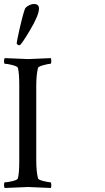

<svg xmlns="http://www.w3.org/2000/svg" viewBox="-193 -937 523 960"><path d="M-23.4 -917Q2 -917 2 -894.5Q2 -862.3 -41.5 -788.6Q-85 -714.8 -94.7 -710.9H-97.7Q-100.6 -710.9 -105 -713.9Q-109.4 -716.8 -109.4 -719.7Q-109.4 -729.5 -95.2 -792.5Q-81.1 -855.5 -68.4 -892.6Q-65.4 -900.4 -50.8 -908.7Q-36.1 -917 -23.4 -917ZM-96.7 -510.7Q-96.7 -571.3 -103.5 -597.7Q-106.4 -605.5 -131.3 -611.8Q-156.2 -618.2 -168.9 -618.2Q-172.9 -618.2 -172.9 -630.9Q-172.9 -642.6 -168.9 -646.5Q-56.6 -641.6 -51.8 -641.6Q-36.1 -641.6 61.5 -646.5Q63.5 -640.6 63.5 -631.8Q63.5 -618.2 59.6 -618.2Q49.8 -618.2 24.4 -611.3Q-1 -604.5 -2.9 -597.7Q-11.7 -563.5 -11.7 -506.8V-135.7Q-11.7 -79.1 -2.9 -44.9Q-1 -38.1 24.4 -31.7Q49.8 -25.4 59.6 -25.4Q63.5 -25.4 63.5 -10.7Q63.5 -2.9 61.5 2.9Q-36.1 -2 -51.8 -2Q-56.6 -2 -168.9 2.9Q-172.9 -1 -172.9 -11.7Q-172.9 -25.4 -168.9 -25.4Q-156.2 -25.4 -131.3 -31.2Q-106.4 -37.1 -103.5 -44.9Q-96.7 -71.3 -96.7 -131.8Z"/></svg>

Font: Crimson Text
Style: Roman
Weight: 400
Version: Version 0.13